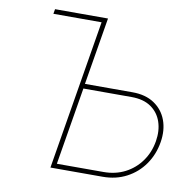

<svg xmlns="http://www.w3.org/2000/svg" viewBox="-81 -810 900 891"><g transform="rotate(10 369.0 -364.0)"><path d="M103.5 -705.1 107.4 -727.5H356.9L304.2 -410.2H527.8Q590.3 -410.2 631.3 -382.6Q672.4 -355 689.5 -308.6Q706.5 -262.2 697.3 -205.6Q687.5 -145.5 655 -99.1Q622.6 -52.7 572.5 -26.4Q522.5 0 460 0H213.9L330.6 -705.1ZM300.8 -387.7 240.2 -22.5H460Q516.6 -22.5 561.8 -45.9Q606.9 -69.3 636.5 -110.8Q666 -152.3 674.8 -205.6Q683.1 -255.9 669.2 -297.1Q655.3 -338.4 619.9 -363Q584.5 -387.7 527.8 -387.7Z"/></g></svg>

Font: Inter Display Thin
Style: Italic
Weight: 100
Italic angle: -9.39999°
Designer: Rasmus Andersson
Foundry: rsms
Version: Version 4.000;git-a52131595